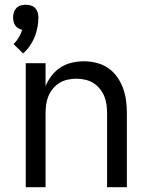

<svg xmlns="http://www.w3.org/2000/svg" viewBox="-20 -785 640 805"><path d="M77 -561 37 -600Q49 -612 58.5 -627.5Q68 -643 73 -660Q65 -662 57 -666.5Q49 -671 44 -678Q39 -685 37 -694Q35 -703 35 -712Q35 -723 38 -733Q41 -743 48.5 -751Q56 -759 66.5 -762Q77 -765 88 -765Q99 -765 109.5 -762Q120 -759 127.5 -751Q135 -743 138 -733Q141 -723 141 -712Q141 -691 137 -670Q133 -649 125 -629.5Q117 -610 105 -592.5Q93 -575 77 -561ZM88 0V-520H171V-424Q181 -448 197 -468.5Q213 -489 234 -502.5Q255 -516 280.5 -522Q306 -528 332 -528Q358 -528 384.5 -521.5Q411 -515 433 -500Q455 -485 471 -462.5Q487 -440 496 -415Q505 -390 508.5 -363.5Q512 -337 512 -310V0H429V-310Q429 -328 426.5 -346.5Q424 -365 417 -382Q410 -399 398 -413.5Q386 -428 370.5 -437.5Q355 -447 336.5 -451Q318 -455 300 -455Q282 -455 263.5 -451Q245 -447 229.5 -437.5Q214 -428 202 -413.5Q190 -399 183 -382Q176 -365 173.5 -346.5Q171 -328 171 -310V0Z"/></svg>

Font: Zed Sans Extended
Style: Regular
Weight: 400
Width: 7
Designer: Belleve Invis
Foundry: Belleve Invis
Version: Version 1.0.0; ttfautohint (v1.8.4)